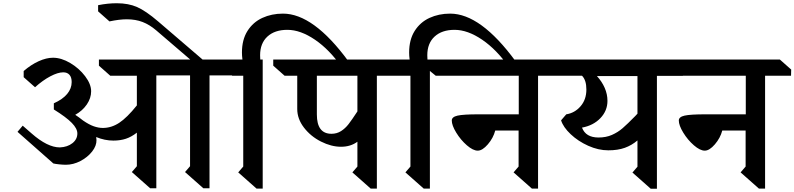

<svg xmlns="http://www.w3.org/2000/svg" viewBox="-20 -1153 4899 1184"><path d="M1272 -688V8H1234L1121 -92L1152 -128V-688H944V8H906L793 -92L824 -128V-335Q791 -309 756.5 -297.5Q722 -286 679 -286Q626 -286 573 -308Q575 -296 575 -290Q576 -254 548 -218.5Q520 -183 476 -160Q432 -137 386 -137Q369 -137 345 -139.5Q321 -142 309 -145L88 -340L120 -378L175 -330Q273 -244 349 -244Q396 -246 426.5 -270Q457 -294 457 -330Q457 -360 423 -395Q389 -430 312 -478V-516Q366 -540 394 -573.5Q422 -607 422 -647Q422 -676 408.5 -691.5Q395 -707 370 -707Q337 -707 290.5 -682.5Q244 -658 196 -615L126 -677V-715Q171 -754 218.5 -775.5Q266 -797 307 -797Q358 -797 413 -764.5Q468 -732 505 -683Q542 -634 542 -590Q542 -548 515.5 -509Q489 -470 444 -445Q467 -430 492 -410Q528 -385 557.5 -374.5Q587 -364 614 -364Q667 -364 715 -395.5Q763 -427 824 -503V-686H660L590 -748V-786H1153L943 -966Q902 -1001 859 -1017.5Q816 -1034 762 -1034Q716 -1034 655 -1021L585 -1083V-1121Q644 -1133 700 -1133Q772 -1133 825.5 -1109.5Q879 -1086 955 -1021L1229 -786H1362L1432 -724V-688Z M2128 -776 2088 -738Q2012 -847 1922.5 -908Q1833 -969 1752 -969Q1674 -969 1629 -927.5Q1584 -886 1584 -812Q1584 -795 1585 -786H1600V10H1562L1449 -90L1480 -126V-686H1412L1342 -748V-786H1475Q1472 -809 1472 -829Q1472 -908 1506 -962Q1540 -1016 1597.5 -1042.5Q1655 -1069 1725 -1069Q1913 -1069 2128 -776Z M2464 -686H2304V10H2266L2153 -90L2184 -126V-279Q2142 -248 2083 -248Q2023 -248 1959.5 -280Q1896 -312 1854.5 -366Q1813 -420 1813 -481V-686H1735L1665 -748V-786H2393L2464 -724ZM1934 -686V-447Q1934 -328 2024 -328Q2057 -328 2083 -344.5Q2109 -361 2129.5 -387.5Q2150 -414 2184 -466V-686Z M3159 -776 3119 -738Q3043 -847 2953.5 -908Q2864 -969 2783 -969Q2705 -969 2660 -927.5Q2615 -886 2615 -812Q2615 -795 2616 -786H2631V10H2593L2480 -90L2511 -126V-686H2443L2373 -748V-786H2506Q2503 -809 2503 -829Q2503 -908 2537 -962Q2571 -1016 2628.5 -1042.5Q2686 -1069 2756 -1069Q2944 -1069 3159 -776Z M3298 -686V10H3260L3147 -90L3178 -126V-348H3034Q3022 -302 2988.5 -263Q2955 -224 2926 -224Q2897 -224 2859 -257Q2821 -290 2793.5 -335Q2766 -380 2766 -410Q2766 -432 2801.5 -440Q2837 -448 2930 -448H3179V-686H2667L2591 -748V-786H3389L3459 -724L3458 -686Z M4191 -685H4031V11H3993L3880 -89L3911 -125V-287Q3876 -257 3833 -241.5Q3790 -226 3731 -226Q3670 -226 3607.5 -254Q3545 -282 3499 -325.5Q3453 -369 3440 -411L3472 -448Q3524 -456 3560 -497.5Q3596 -539 3596 -601Q3596 -659 3569 -686H3363L3293 -748V-786H4121L4191 -723ZM3661 -684Q3692 -650 3709 -611Q3726 -572 3726 -531Q3726 -470 3682.5 -424.5Q3639 -379 3569 -366Q3592 -305 3671 -305Q3717 -305 3753.5 -321Q3790 -337 3819.5 -362.5Q3849 -388 3897 -437L3911 -452V-684Z M4698 -686V10H4660L4547 -90L4578 -126V-348H4434Q4422 -302 4388.5 -263Q4355 -224 4326 -224Q4297 -224 4259 -257Q4221 -290 4193.5 -335Q4166 -380 4166 -410Q4166 -432 4201.5 -440Q4237 -448 4330 -448H4579V-686H4067L3991 -748V-786H4789L4859 -724L4858 -686Z"/></svg>

Font: Inknut Antiqua
Style: Regular
Weight: 400
Designer: Claus Eggers Sørensen
Foundry: Claus Eggers Sørensen
Version: Version 1.003; ttfautohint (v1.8.2) -l 8 -r 50 -G 200 -x 14 